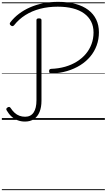

<svg xmlns="http://www.w3.org/2000/svg" viewBox="-20 -1292 1150 2069"><path d="M533 -500Q522 -499 515.5 -505.5Q509 -512 509 -525Q509 -538 514.5 -543.5Q520 -549 531 -550Q612 -553 682 -573Q752 -593 808.5 -628.5Q865 -664 905 -711.5Q945 -759 966.5 -817.5Q988 -876 988 -942Q988 -1008 962 -1059.5Q936 -1111 886.5 -1147Q837 -1183 765.5 -1201.5Q694 -1220 602 -1220Q499 -1220 411.5 -1197Q324 -1174 253.5 -1129.5Q183 -1085 131 -1019Q124 -1012 116 -1010.5Q108 -1009 99 -1016Q87 -1024 85.5 -1033Q84 -1042 91 -1051Q131 -1103 184.5 -1143.5Q238 -1184 303 -1212.5Q368 -1241 444 -1256.5Q520 -1272 606 -1272Q711 -1272 792.5 -1250Q874 -1228 930.5 -1185.5Q987 -1143 1016.5 -1082Q1046 -1021 1046 -944Q1046 -869 1022 -803Q998 -737 953 -683Q908 -629 845 -589.5Q782 -550 703.5 -526.5Q625 -503 533 -500ZM249 18Q207 18 170 4Q133 -10 103.5 -37Q74 -64 53 -101Q46 -111 48.5 -119.5Q51 -128 61 -134Q72 -141 80 -139.5Q88 -138 94 -129Q114 -98 137.5 -76.5Q161 -55 189.5 -44.5Q218 -34 251 -34Q311 -34 342 -79.5Q373 -125 373 -212V-1075Q373 -1085 379.5 -1089.5Q386 -1094 400 -1094Q414 -1094 420.5 -1089.5Q427 -1085 427 -1075V-206Q427 -137 406.5 -86.5Q386 -36 346.5 -9Q307 18 249 18ZM0 747H1110V757H0ZM0 -20H1110V0H0ZM0 -505H1110V-500H0ZM0 -1267H1110V-1257H0Z"/></svg>

Font: Playwrite VN Guides
Style: Regular
Weight: 400
Designer: Veronika Burian, José Scaglione
Foundry: TypeTogether
Version: Version 1.003